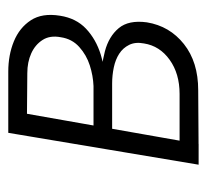

<svg xmlns="http://www.w3.org/2000/svg" viewBox="-38 -462 500 464"><g transform="rotate(-90 212.0 -230.0)"><path d="M115 -236 111 -209H242Q262 -209 281 -205Q300 -201 314 -192Q328 -183 335.5 -168Q343 -153 339 -132Q333 -94 299.5 -70Q266 -46 217 -46H82L75 0L226 -1Q294 -1 337.5 -35.5Q381 -70 390 -125Q396 -169 376 -193Q356 -217 320 -226.5Q284 -236 242 -236ZM113 -224H235Q275 -225 312 -236.5Q349 -248 374.5 -272Q400 -296 406 -335Q413 -378 395 -405.5Q377 -433 344 -446.5Q311 -460 271 -460H152L146 -415L267 -414Q294 -414 315 -404.5Q336 -395 347.5 -377Q359 -359 354 -333Q350 -306 330.5 -288.5Q311 -271 286 -263Q261 -255 236 -254H118ZM123 -460 46 0H96L177 -460Z"/></g></svg>

Font: Jost Light
Style: Italic
Weight: 300
Italic angle: -5°
Version: Version 3.710